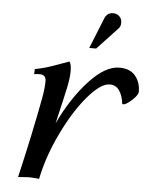

<svg xmlns="http://www.w3.org/2000/svg" viewBox="-52 -757 628 800"><g transform="rotate(5 262.0 -357.0)"><path d="M225.1 -498Q233.4 -486.3 233.4 -459Q233.4 -429.7 224.6 -388.2Q216.3 -349.1 189.9 -236.8Q240.7 -343.8 308.1 -417.2Q375.5 -490.7 434.6 -490.7Q480 -490.7 502 -463.6Q523.9 -436.5 523.9 -397.5Q523.9 -385.7 503.7 -365.7Q483.4 -345.7 467.8 -340.3H459.5Q456.1 -373.5 441.7 -395.5Q427.2 -417.5 400.9 -417.5Q363.3 -417.5 309.6 -354.7Q255.9 -292 208.3 -193.4Q160.6 -94.7 141.6 0Q115.7 -2.9 98.1 -2.9L53.7 0Q98.1 -190.9 125 -335.9Q132.8 -378.9 132.8 -407.7Q132.8 -434.6 106 -434.6Q91.8 -434.6 83 -432.6L84 -454.1Q108.4 -458.5 130.6 -465.1Q152.8 -471.7 182.9 -482.9Q212.9 -494.1 225.1 -498ZM331.1 -561.5H302.2L354.5 -691.4Q357.4 -698.7 362.8 -704.1Q373 -714.4 388.7 -714.4Q404.8 -714.4 415.3 -704.1Q425.8 -693.8 425.8 -678.2Q425.8 -662.1 417.5 -653.8Z"/></g></svg>

Font: Flanker
Style: Italic
Weight: 400
Italic angle: -12°
Designer: Flanker
Version: Version 2.027